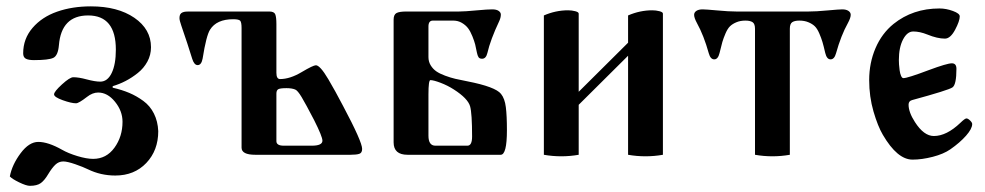

<svg xmlns="http://www.w3.org/2000/svg" viewBox="-20 -499 3176 619"><path d="M11.7 69.8Q19 31.7 46.4 -4.9Q73.7 -41.5 103.5 -41.5Q135.3 -41.5 180.2 -16.1Q199.7 -4.9 229.5 4.2Q259.3 13.2 280.3 13.2Q322.8 13.2 348.9 -22.7Q375 -58.6 375 -106.4Q375 -141.1 350.8 -170.9Q326.7 -200.7 296.4 -200.7Q278.3 -200.7 260.3 -186.5Q233.9 -166 225.1 -166Q210 -166 182.1 -176Q154.3 -186 154.3 -194.8Q154.3 -203.6 179.7 -226.8Q205.1 -250 216.3 -250Q233.9 -250 258.8 -243.2Q286.6 -235.8 303.2 -235.8Q326.7 -235.8 340.1 -263.7Q353.5 -291.5 353.5 -338.9Q353.5 -449.2 264.2 -449.2Q177.7 -449.2 169.9 -353Q167 -319.8 151.9 -312.5Q136.7 -305.2 89.4 -305.2Q71.8 -305.2 63.2 -309.8Q54.7 -314.5 54.7 -327.1Q54.7 -374 85 -409.2Q115.2 -444.3 164.1 -461.4Q212.9 -478.5 272.9 -478.5Q359.4 -478.5 413.1 -441.7Q466.8 -404.8 466.8 -346.7Q466.8 -321.8 455.1 -300.3Q443.4 -278.8 424.3 -263.7Q405.3 -248.5 385 -238Q364.7 -227.5 343.3 -221.2V-216.3Q373 -209.5 396.7 -199.5Q420.4 -189.5 442.1 -173.6Q463.9 -157.7 476.3 -132.8Q488.8 -107.9 490.2 -76.2Q490.2 -14.2 451.7 26.4Q413.1 66.9 351.6 66.9Q304.7 66.9 263.7 46.9Q249 39.6 222.9 30.5Q196.8 21.5 184.1 21.5Q169.4 21.5 158.4 32Q147.5 42.5 135.7 62Q124 82 111.8 91.1Q99.6 100.1 76.2 100.1Q64.9 100.1 41.7 88.9Q18.6 77.6 11.7 69.8Z M558.6 -440.9Q558.6 -448.2 561 -452.6Q563.5 -457 568.4 -459Q573.2 -460.9 577.6 -461.4Q582 -461.9 588.9 -461.9H847.7Q863.8 -461.9 867.4 -452.9Q871.1 -443.8 871.1 -421.4V-264.2Q871.1 -244.1 882.8 -244.1Q915 -244.1 952.6 -266.6Q989.7 -288.6 998.5 -288.6Q1004.9 -288.6 1014.9 -277.6Q1024.9 -266.6 1038.6 -243.4Q1052.2 -220.2 1061.3 -203.6Q1070.3 -187 1085.9 -157.7Q1147.5 -42 1147.5 -19Q1147.5 -6.3 1138.7 -3.2Q1129.9 0 1109.9 0H803.2Q758.8 0 758.8 -22.9V-408.7Q758.8 -427.2 754.4 -432.1Q750 -437 731.9 -437Q678.2 -437 657.2 -403.3Q645 -384.3 633.3 -310.5Q629.4 -289.1 617.2 -289.1Q606 -289.1 599.6 -309.6Q585.4 -356 564.5 -416.5Q558.6 -433.1 558.6 -440.9ZM871.1 -43.9Q871.1 -29.3 895 -29.3H984.9Q1019.5 -29.3 1019.5 -45.4Q1019.5 -58.6 992.7 -111.8Q965.3 -164.6 952.4 -186Q939.5 -207.5 931.6 -210.4Q920.9 -214.8 903.8 -214.8Q883.3 -214.8 877.2 -211.4Q871.1 -208 871.1 -197.3Z M1249 -40V-435.5Q1249 -451.7 1258.1 -456.8Q1267.1 -461.9 1290.5 -461.9H1460Q1478.5 -461.9 1519.5 -465.8Q1551.8 -468.8 1566.9 -468.8Q1580.6 -468.8 1587.6 -463.9Q1594.7 -459 1594.7 -452.1Q1594.7 -442.4 1589.8 -431.6Q1561 -370.6 1551.3 -328.1Q1546.9 -309.6 1534.2 -309.6Q1525.9 -309.6 1522.7 -314.7Q1519.5 -319.8 1517.6 -329.1Q1514.6 -344.7 1512 -355.5Q1509.3 -366.2 1502.9 -382.1Q1496.6 -397.9 1489 -408Q1481.4 -418 1469 -425.3Q1456.5 -432.6 1441.4 -432.6H1375.5Q1361.3 -432.6 1361.3 -413.6V-314.9Q1361.3 -300.3 1368.4 -288.6Q1375.5 -276.9 1386.2 -269.3Q1397 -261.7 1414.8 -255.1Q1432.6 -248.5 1448 -244.9Q1463.4 -241.2 1486.8 -236.8Q1577.1 -219.2 1595.2 -196.3Q1607.4 -181.2 1610.8 -153.6Q1614.3 -126 1614.3 -79.1Q1614.3 0 1594.2 0H1293.9Q1249 0 1249 -40ZM1361.3 -61.5Q1361.3 -29.3 1383.8 -29.3H1486.8Q1502 -29.3 1502 -58.6Q1502 -133.3 1495.6 -156.2Q1488.3 -181.6 1443.4 -210.4Q1422.9 -223.6 1400.1 -232.2Q1377.4 -240.7 1367.7 -240.7Q1361.3 -240.7 1361.3 -194.8Z M1733.4 0V-449.2Q1771.5 -465.8 1811.5 -465.8Q1823.2 -465.8 1834.5 -462.9Q1845.7 -460 1845.7 -455.1V-203.1L2004.9 -361.3V-449.2Q2043 -465.8 2083 -465.8Q2094.7 -465.8 2106 -462.9Q2117.2 -460 2117.2 -455.1V0Q2089.4 4.9 2061 4.9Q2032.7 4.9 2004.9 0V-319.3L1845.7 -161.1V0Q1817.9 4.9 1789.6 4.9Q1761.2 4.9 1733.4 0Z M2217.8 -451.2Q2217.8 -459 2225.1 -463.9Q2232.4 -468.8 2245.1 -468.8Q2254.9 -468.8 2293.5 -465.3Q2329.6 -461.9 2353.5 -461.9H2586.9Q2611.3 -461.9 2647 -465.3Q2685.5 -468.8 2695.3 -468.8Q2708 -468.8 2715.3 -463.9Q2722.7 -459 2722.7 -451.2Q2722.7 -441.4 2713.4 -424.3Q2691.4 -384.8 2675.3 -327.1Q2669.9 -307.6 2657.7 -307.6Q2645.5 -307.6 2640.6 -328.1Q2635.3 -351.1 2631.6 -363.5Q2627.9 -376 2621.3 -391.4Q2614.7 -406.7 2606.9 -414.3Q2599.1 -421.9 2586.4 -427.2Q2573.7 -432.6 2557.1 -432.6Q2542 -432.6 2534.2 -427.5Q2526.4 -422.4 2526.4 -406.2V0Q2498.5 4.9 2470.2 4.9Q2441.9 4.9 2414.1 0V-406.2Q2414.1 -422.4 2406.2 -427.5Q2398.4 -432.6 2383.3 -432.6Q2366.7 -432.6 2354 -427.2Q2341.3 -421.9 2333.5 -414.3Q2325.7 -406.7 2319.1 -391.4Q2312.5 -376 2308.8 -363.5Q2305.2 -351.1 2299.8 -328.1Q2294.9 -307.6 2282.7 -307.6Q2270.5 -307.6 2265.1 -327.1Q2249 -384.8 2227.1 -424.3Q2217.8 -441.4 2217.8 -451.2Z M2782.2 -240.7Q2782.2 -295.9 2802.5 -343.5Q2822.8 -391.1 2860.8 -421.9Q2922.9 -471.7 3008.8 -471.7Q3030.3 -471.7 3052.2 -463.6Q3074.2 -455.6 3074.2 -446.3Q3074.2 -431.2 3059.1 -402.8Q3043.9 -374.5 3026.4 -374.5Q3002 -374.5 2969.7 -387.7Q2945.3 -397.5 2924.3 -397.5Q2904.8 -397.5 2891.4 -371.8Q2877.9 -346.2 2877.9 -305.2Q2877.9 -299.3 2878.4 -291Q2878.9 -282.7 2880.4 -272.2Q2881.8 -261.7 2885 -254.4Q2888.2 -247.1 2892.6 -247.1Q2905.8 -247.1 2974.1 -272.9Q3033.2 -294.9 3048.8 -294.9Q3063.5 -294.9 3063.5 -277.3Q3063.5 -226.1 3050.8 -217.3Q3038.6 -208.5 2920.4 -176.3Q2909.2 -173.3 2909.2 -161.6Q2909.2 -137.2 2929.7 -105.5Q2958.5 -60.5 2990.7 -60.5Q3031.7 -60.5 3076.2 -103Q3090.8 -117.2 3095.7 -117.2Q3100.6 -117.2 3107.4 -110.6Q3114.3 -104 3114.3 -99.1Q3114.3 -84 3094.5 -61.5Q3074.7 -39.1 3043.9 -17.6Q3022 -2.4 2987.1 6.6Q2952.1 15.6 2921.9 15.6Q2873 15.6 2826.2 -64.5Q2810.1 -91.8 2796.1 -139.6Q2782.2 -187.5 2782.2 -240.7Z"/></svg>

Font: Monomachus
Style: Medium
Weight: 500
Designer: Alexey Kryukov
Version: Version 1.0